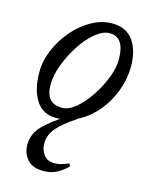

<svg xmlns="http://www.w3.org/2000/svg" viewBox="-102 -480 594 778"><g transform="rotate(15 195.0 -91.0)"><path d="M150 13Q94 13 65.5 -31.5Q37 -76 37 -149Q37 -197 57 -244Q77 -291 110.5 -330Q144 -369 186 -392.5Q228 -416 272 -416Q331 -416 360.5 -375Q390 -334 390 -267Q390 -215 371.5 -165Q353 -115 320.5 -75Q288 -35 244.5 -11Q201 13 150 13ZM164 -33Q190 -33 220 -58Q250 -83 276 -122Q302 -161 318.5 -203.5Q335 -246 335 -282Q335 -375 272 -375Q244 -375 212.5 -349Q181 -323 154.5 -282Q128 -241 111 -196Q94 -151 94 -113Q94 -73 110.5 -53Q127 -33 164 -33ZM156 234Q110 234 88 208.5Q66 183 66 147Q66 103 98 69Q130 35 194 -5H235Q183 29 157 58.5Q131 88 131 124Q131 152 146 172Q161 192 192 192Q204 192 218 188.5Q232 185 247 178Q251 176 253.5 181.5Q256 187 254 190Q234 210 210 222Q186 234 156 234Z"/></g></svg>

Font: Junicode
Style: Italic
Weight: 400
Italic angle: -11°
Designer: Peter S. Baker
Version: Version 2.100; ttfautohint (v1.8.4)